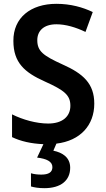

<svg xmlns="http://www.w3.org/2000/svg" viewBox="-20 -744 552 1004"><path d="M347 133C347 80 308 54 259 44L275 7C401 -8 473 -90 473 -202C473 -307 415 -359 307 -407C206 -453 175 -476 175 -534C175 -582 208 -617 275 -617C324 -617 377 -601 427 -577L465 -681C413 -706 349 -724 275 -724C140 -724 49 -651 50 -530C50 -416 109 -365 214 -318C316 -272 348 -247 348 -191C348 -136 308 -98 232 -98C170 -98 99 -118 43 -146V-27C89 -5 142 7 207 10L174 80C223 86 254 100 254 130C254 157 234 169 196 169C177 169 158 167 142 162V231C158 236 183 240 212 240C298 240 347 200 347 133Z"/></svg>

Font: Noto Sans Myanmar UI SemiCondensed SemiBold
Style: Regular
Weight: 600
Width: 4
Designer: Monotype Design Team
Foundry: Monotype Imaging Inc.
Version: Version 2.103